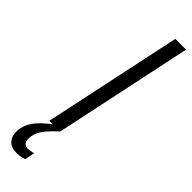

<svg xmlns="http://www.w3.org/2000/svg" viewBox="-391 -711 932 932"><g transform="rotate(45 74.5 -245.5)"><path d="M0 0 151.4 -713.9H225.1L74.2 0ZM-2.9 223.1Q-39.1 223.1 -57.6 203.1Q-76.2 183.1 -76.2 151.9Q-76.2 124 -65.7 99.4Q-55.2 74.7 -33 50.3Q-10.7 25.9 24.4 0H73.2Q43.5 26.4 24.7 49.1Q5.9 71.8 -2.4 92.5Q-10.7 113.3 -10.7 134.3Q-10.7 150.9 -2.2 160.2Q6.3 169.4 22.9 169.4Q30.3 169.4 39.8 167.5Q49.3 165.5 59.6 163.6L48.8 213.9Q37.1 218.8 24.4 220.9Q11.7 223.1 -2.9 223.1Z"/></g></svg>

Font: Open Sans Condensed
Style: Italic
Weight: 400
Width: 3
Italic angle: -12°
Designer: Monotype Design Team
Foundry: Monotype Imaging Inc.
Version: Version 3.000